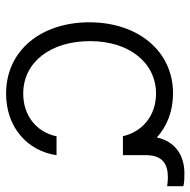

<svg xmlns="http://www.w3.org/2000/svg" viewBox="-17 -614 643 649"><g transform="rotate(90 304.5 -289.5)"><path d="M504.3 -383.5V-458.8C504.3 -516.7 532.7 -535.5 579.9 -535.5C589.5 -535.5 600.5 -534.4 609.4 -533V-587.7C596.9 -591.3 580.3 -591.3 565.7 -591.3C503.9 -591.3 458.1 -559.3 444.6 -498.2C407 -532.7 355.1 -552.9 295.5 -552.9C152.7 -552.9 55.4 -434.3 55.4 -270.2C55.4 -107.6 149.9 11.4 296.5 11.4C410.2 11.4 490.1 -60.4 504.6 -159.1H440.7C426.1 -89.5 369 -46.5 296.5 -46.5C189.6 -46.5 119 -139.6 119 -272.4C119 -404.5 191.8 -495.4 296.5 -495.4C374.3 -495.4 426.8 -445.3 440.3 -383.5Z"/></g></svg>

Font: Karasuma Gothic
Style: Light
Weight: 300
Designer: Rasmus Andersson / Ryoko Nishizuka
Foundry: rsms
Version: Version 1.00